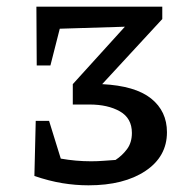

<svg xmlns="http://www.w3.org/2000/svg" viewBox="-20 -547 570 575"><path d="M83 -20 87 -185H127L162 -72Q207 -64 253 -64Q272 -64 291 -65.5Q310 -67 326 -68Q346 -81 360.5 -100.5Q375 -120 375 -149Q375 -193 339 -213.5Q303 -234 248 -234H198V-295L354 -467L159 -461L131 -351H90L89 -527H466V-490L286 -295Q385 -290 432.5 -252Q480 -214 480 -151Q480 -78 415.5 -35Q351 8 245 8Q206 8 166.5 1.5Q127 -5 83 -20Z"/></svg>

Font: Piazzolla SC Medium
Style: Regular
Weight: 500
Designer: Juan Pablo del Peral
Foundry: Huerta Tipografica
Version: Version 1.330